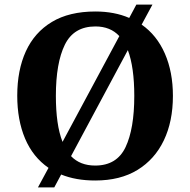

<svg xmlns="http://www.w3.org/2000/svg" viewBox="-20 -775 827 835"><path d="M191 -45Q123 -92 89 -172.5Q55 -253 55 -359Q55 -470 92.5 -552Q130 -634 205.5 -679.5Q281 -725 395 -725Q436 -725 473 -718Q510 -711 542 -697L573 -755H643L596 -668Q662 -622 697 -542Q732 -462 732 -358Q732 -247 692.5 -164.5Q653 -82 578 -36Q503 10 394 10Q310 10 246 -16L216 40H145ZM394 -55Q488 -55 526 -135Q564 -215 564 -358Q564 -420 557 -470Q550 -520 536 -557L289 -96Q328 -55 394 -55ZM499 -618Q460 -660 395 -660Q301 -660 262 -580.5Q223 -501 223 -358Q223 -296 230 -246Q237 -196 252 -158Z"/></svg>

Font: Noto Serif Khojki
Style: Bold
Weight: 700
Version: Version 2.003